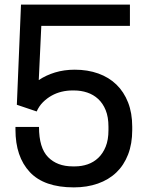

<svg xmlns="http://www.w3.org/2000/svg" viewBox="-20 -800 640 832"><path d="M149 -250Q149 -159 188.5 -119Q228 -79 295 -79H305Q334 -79 360 -88Q386 -97 406 -116Q426 -135 438 -164.5Q450 -194 450 -236V-251Q450 -293 438 -322.5Q426 -352 405.5 -371Q385 -390 358 -399Q331 -408 301 -408H293Q270 -408 247 -402.5Q224 -397 203.5 -385.5Q183 -374 166 -357Q149 -340 139 -317L53 -346L71 -780H543V-688H159L148 -453Q179 -474 218.5 -486Q258 -498 304 -498Q360 -498 406 -481.5Q452 -465 484.5 -433.5Q517 -402 535 -356Q553 -310 553 -251V-236Q553 -177 535 -130.5Q517 -84 484 -52.5Q451 -21 404 -4.5Q357 12 300 12Q171 12 109 -54.5Q47 -121 47 -238V-250Z"/></svg>

Font: Cooper Hewitt
Style: Regular
Weight: 707
Designer: Village Type and Design LLC
Foundry: Cooper Hewitt Smithsonian Design Museum
Version: 1.000